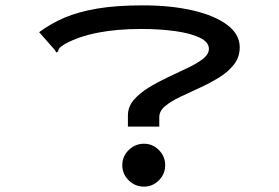

<svg xmlns="http://www.w3.org/2000/svg" viewBox="-20 -685 1040 716"><path d="M457 -254Q457 -287 479 -312.5Q501 -338 535.5 -359Q570 -380 608.5 -398Q647 -416 681.5 -432.5Q716 -449 737.5 -466Q759 -483 759 -503Q759 -528 725 -544.5Q691 -561 633 -569Q575 -577 506 -577Q325 -577 222 -521Q208 -512 203 -507Q198 -502 196 -493L190 -489L185 -498L126 -565Q169 -597 220.5 -619Q272 -641 342.5 -653Q413 -665 512 -665Q618 -665 699.5 -646Q781 -627 827.5 -592Q874 -557 874 -509Q874 -472 852.5 -444.5Q831 -417 797 -396Q763 -375 724.5 -357.5Q686 -340 651.5 -323.5Q617 -307 595.5 -289Q574 -271 574 -248V-213H457ZM517 11Q484 11 460 -12.5Q436 -36 436 -69Q436 -102 460 -125.5Q484 -149 517 -149Q549 -149 572.5 -125.5Q596 -102 596 -69Q596 -36 572.5 -12.5Q549 11 517 11Z"/></svg>

Font: Inconsolata UltraExpanded SemiBold
Style: Regular
Weight: 600
Width: 9
Monospace: yes
Designer: Raph Levien, Cyreal, Brenton Simpson
Foundry: Raph Levien, Cyreal, Google
Version: Version 3.001; ttfautohint (v1.8.2.53-6de2)